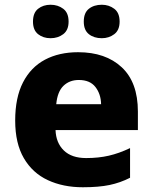

<svg xmlns="http://www.w3.org/2000/svg" viewBox="-20 -779 643 809"><path d="M309 -559Q425 -559 493 -495.5Q561 -432 561 -309V-231H214Q216 -177 249 -145Q282 -113 343 -113Q395 -113 438.5 -123Q482 -133 528 -155V-30Q487 -9 441.5 0.5Q396 10 329 10Q246 10 181.5 -20Q117 -50 80.5 -112.5Q44 -175 44 -271Q44 -368 77 -432Q110 -496 169.5 -527.5Q229 -559 309 -559ZM312 -442Q273 -442 247.5 -417.5Q222 -393 217 -340H406Q405 -383 382 -412.5Q359 -442 312 -442ZM119 -688Q119 -725 140.5 -742Q162 -759 193 -759Q224 -759 246.5 -742Q269 -725 269 -688Q269 -652 246.5 -635Q224 -618 193 -618Q162 -618 140.5 -635Q119 -652 119 -688ZM333 -688Q333 -725 354.5 -742Q376 -759 409 -759Q439 -759 461.5 -742Q484 -725 484 -688Q484 -652 461.5 -635Q439 -618 409 -618Q376 -618 354.5 -635Q333 -652 333 -688Z"/></svg>

Font: Noto Sans ExtraBold
Style: Regular
Weight: 800
Designer: Monotype Design Team
Foundry: Monotype Imaging Inc.
Version: Version 2.007